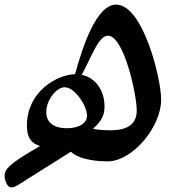

<svg xmlns="http://www.w3.org/2000/svg" viewBox="-20 -698 740 834"><path d="M485 -678C400 -678 341 -503 306 -376C226 -373 97 -300 97 -153C97 -110 108 -78 154 -64L117 -42C21 15 0 38 0 65C0 83 10 116 29 116C34 116 45 114 56 107L288 -39C328 0 420 3 447 3C556 3 680 -147 680 -265C680 -360 600 -678 485 -678ZM459 -132C438 -132 400 -134 384 -139C421 -172 434 -196 434 -236C434 -306 394 -361 335 -373C378 -452 408 -543 449 -543C518 -543 574 -287 574 -218C574 -152 524 -132 459 -132ZM270 -141C216 -141 181 -164 181 -211C181 -264 225 -319 261 -319C306 -319 358 -237 358 -196C358 -161 321 -141 270 -141Z"/></svg>

Font: Kawkab Mono
Style: Bold
Weight: 700
Monospace: yes
Designer: Abdullah Arif
Foundry: Abdullah Arif
Version: Version 1.000;PS 000.500;hotconv 1.0.88;makeotf.lib2.5.64775